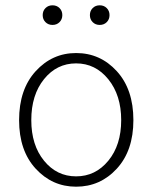

<svg xmlns="http://www.w3.org/2000/svg" viewBox="-20 -692 575 724"><path d="M267 12Q177 12 114.5 -56Q52 -124 52 -239Q52 -355 114.5 -423.5Q177 -492 267 -492Q358 -492 420.5 -423.5Q483 -355 483 -239Q483 -124 420.5 -56Q358 12 267 12ZM98 -239Q98 -145 146 -86Q194 -27 267 -27Q340 -27 388.5 -86Q437 -145 437 -239Q437 -333 388.5 -393Q340 -453 267 -453Q194 -453 146 -393.5Q98 -334 98 -239ZM204.5 -608.5Q194 -598 178 -598Q162 -598 151.5 -608.5Q141 -619 141 -635Q141 -651 151.5 -661.5Q162 -672 178 -672Q194 -672 204.5 -661.5Q215 -651 215 -635Q215 -619 204.5 -608.5ZM382.5 -608.5Q372 -598 356 -598Q340 -598 329.5 -608.5Q319 -619 319 -635Q319 -651 329.5 -661.5Q340 -672 356 -672Q372 -672 382.5 -661.5Q393 -651 393 -635Q393 -619 382.5 -608.5Z"/></svg>

Font: Toshiba Sans Light
Style: Regular
Weight: 300
Designer: Paul D. Hunt
Foundry: Toshiba Corporation
Version: Version 2.020;PS 2.0;hotconv 1.0.86;makeotf.lib2.5.63406